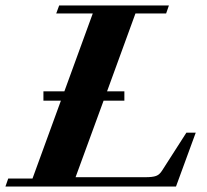

<svg xmlns="http://www.w3.org/2000/svg" viewBox="-36 -683 757 703"><path d="M-16.1 0 -5.9 -29.3H83L187 -314.5H123V-348.6H199.7L303.7 -633.8H169.9L180.7 -663.1H582.5L572.3 -633.8H460L356 -348.6H419.4V-314.5H343.3L240.7 -34.2H497.6Q522.5 -34.2 535.4 -38.8Q548.3 -43.5 557.6 -58.6L646.5 -197.3H680.7L608.4 0Z"/></svg>

Font: Elstob ExtraBold
Style: Italic
Weight: 800
Italic angle: -20°
Designer: Peter S. Baker
Version: Version 1.015